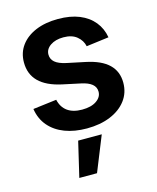

<svg xmlns="http://www.w3.org/2000/svg" viewBox="-116 -624 768 941"><g transform="rotate(-15 267.5 -154.0)"><path d="M268.1 11.2Q205.6 11.2 156.7 -7.3Q107.9 -25.9 77.1 -61.8Q46.4 -97.7 38.6 -148.9L158.2 -163.6Q167 -124.5 195.1 -104.2Q223.1 -84 269 -84Q315.4 -84 342.3 -102.5Q369.1 -121.1 369.1 -148.4Q369.1 -171.9 350.8 -187Q332.5 -202.1 296.4 -209.5L205.1 -229Q128.9 -245.6 90.8 -283.4Q52.7 -321.3 52.7 -380.9Q52.7 -430.2 79.8 -466.8Q106.9 -503.4 155.5 -523.7Q204.1 -543.9 268.6 -543.9Q331.1 -543.9 376.5 -525.4Q421.9 -506.8 449.5 -472.9Q477.1 -439 484.9 -393.1L370.6 -378.4Q364.3 -408.7 339.1 -429.4Q314 -450.2 271 -450.2Q230.5 -450.2 204.6 -432.4Q178.7 -414.6 178.7 -387.2Q178.7 -363.8 196.5 -348.4Q214.4 -333 252.9 -324.7L345.7 -305.2Q422.9 -289.1 460.2 -252.9Q497.6 -216.8 497.6 -159.7Q497.6 -108.4 468.3 -69.8Q439 -31.2 387.2 -10Q335.4 11.2 268.1 11.2ZM168.5 235.8 210.4 57.6H330.1L258.3 235.8Z"/></g></svg>

Font: Inter 20pt SemiBold
Style: Regular
Weight: 600
Version: Version 4.001;git-66647c0bb